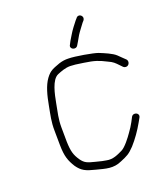

<svg xmlns="http://www.w3.org/2000/svg" viewBox="-142 -893 840 975"><g transform="rotate(-20 277.5 -405.5)"><path d="M339.9 -657 349.5 -673C355.3 -683.7 361 -693.7 366.7 -703C375.4 -717.4 396.3 -743.3 405.2 -756L413.2 -765C428 -786.9 398 -808.5 383.5 -787L375.5 -778C363.9 -763.6 343 -736.6 333.5 -720C325 -706 325 -706 315.3 -690L306.5 -673C292.2 -651.8 327.6 -634 339.9 -657ZM550.7 -503 537.1 -516C528.1 -525.3 520.2 -533 513.5 -539C495.3 -555.9 457.2 -571.7 429.1 -583C405.2 -592.2 309 -609 274.8 -609C257.6 -609.7 240.7 -607.3 224.1 -602C187.5 -587.9 170 -584.9 145.9 -552C121.5 -518.2 109.3 -469.8 99.8 -418C91 -370.8 82.4 -335.5 83.3 -289C83.3 -269.7 83.5 -243.7 84.1 -211C84.8 -148.9 95.3 -122.5 118 -86C141.7 -52.8 161.7 -43.4 212.2 -31C262.7 -18.1 299.8 -5.2 347.8 -27C383.5 -42.1 396.1 -47.4 425.2 -78C452.7 -108.5 477.6 -144.1 497.9 -180L511.4 -204C523.8 -227.3 488.4 -241.3 477.1 -220L464.5 -196C456.3 -180.7 446.3 -165 434.6 -149C419.9 -127.6 389 -87 368.1 -77C343.5 -65.3 313.9 -49.3 279 -57C268.4 -58.3 250.5 -62.3 225.2 -69C183.4 -79.5 170.1 -83.8 151.5 -110C131.2 -140.2 124.1 -161.6 122.5 -215C122.6 -247.7 122.4 -274 121.8 -294C121.7 -338 130.2 -370.5 138.5 -415C147.7 -463.5 162 -536.3 198.9 -552C217.4 -559.6 242.7 -570 269.7 -570C283.7 -570 307.1 -567.3 339.9 -562C398.5 -553.7 419 -545.2 457.1 -526C483.9 -514 490 -506.7 508.2 -488L521.7 -474C525.3 -470.7 529.8 -469 535.2 -469C553.3 -469 561.1 -491.4 550.7 -503Z"/></g></svg>

Font: Just Breathe
Style: Obl2
Weight: 400
Foundry: Cannot Into Space Fonts
Version: Version 0.72